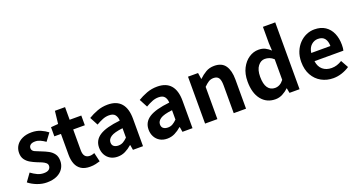

<svg xmlns="http://www.w3.org/2000/svg" viewBox="-46 -1469 4011 2154"><g transform="rotate(-20 1959.0 -392.0)"><path d="M239 14Q183 14 125.5 -8Q68 -30 26 -64L93 -157Q131 -129 167 -112.5Q203 -96 243 -96Q285 -96 304.5 -112.5Q324 -129 324 -155Q324 -176 307 -190.5Q290 -205 263.5 -216.5Q237 -228 207 -239Q172 -253 137 -273Q102 -293 79.5 -324.5Q57 -356 57 -403Q57 -453 82.5 -491.5Q108 -530 155 -552Q202 -574 266 -574Q327 -574 374.5 -553Q422 -532 456 -505L390 -416Q360 -437 330.5 -450.5Q301 -464 270 -464Q232 -464 213.5 -449Q195 -434 195 -410Q195 -379 228 -364Q261 -349 306 -332Q343 -318 379 -298.5Q415 -279 438.5 -247Q462 -215 462 -163Q462 -114 436.5 -73.5Q411 -33 361.5 -9.5Q312 14 239 14Z M756 14Q690 14 649.5 -12.5Q609 -39 590.5 -86Q572 -133 572 -195V-444H493V-553L580 -560L597 -711H718V-560H857V-444H718V-196Q718 -102 795 -102Q809 -102 824 -106Q839 -110 850 -114L875 -7Q852 0 822.5 7Q793 14 756 14Z M1086 14Q1036 14 999 -7.5Q962 -29 941.5 -67Q921 -105 921 -153Q921 -242 997.5 -291.5Q1074 -341 1243 -359Q1242 -400 1221 -428Q1200 -456 1148 -456Q1109 -456 1071 -440.5Q1033 -425 994 -402L942 -500Q991 -530 1050 -552Q1109 -574 1175 -574Q1282 -574 1336 -511.5Q1390 -449 1390 -327V0H1270L1260 -60H1255Q1219 -28 1177 -7Q1135 14 1086 14ZM1135 -101Q1167 -101 1192 -115.5Q1217 -130 1243 -156V-268Q1140 -256 1100.5 -229Q1061 -202 1061 -164Q1061 -131 1082 -116Q1103 -101 1135 -101Z M1677 14Q1627 14 1590 -7.5Q1553 -29 1532.5 -67Q1512 -105 1512 -153Q1512 -242 1588.5 -291.5Q1665 -341 1834 -359Q1833 -400 1812 -428Q1791 -456 1739 -456Q1700 -456 1662 -440.5Q1624 -425 1585 -402L1533 -500Q1582 -530 1641 -552Q1700 -574 1766 -574Q1873 -574 1927 -511.5Q1981 -449 1981 -327V0H1861L1851 -60H1846Q1810 -28 1768 -7Q1726 14 1677 14ZM1726 -101Q1758 -101 1783 -115.5Q1808 -130 1834 -156V-268Q1731 -256 1691.5 -229Q1652 -202 1652 -164Q1652 -131 1673 -116Q1694 -101 1726 -101Z M2131 0V-560H2251L2262 -486H2265Q2302 -522 2346 -548Q2390 -574 2447 -574Q2538 -574 2579 -514.5Q2620 -455 2620 -349V0H2473V-331Q2473 -396 2454 -422Q2435 -448 2394 -448Q2360 -448 2334.5 -432Q2309 -416 2278 -385V0Z M2969 14Q2864 14 2802 -64Q2740 -142 2740 -280Q2740 -371 2774 -437Q2808 -503 2861.5 -538.5Q2915 -574 2975 -574Q3022 -574 3054.5 -557.5Q3087 -541 3117 -513L3112 -601V-798H3259V0H3139L3128 -58H3124Q3093 -27 3053 -6.5Q3013 14 2969 14ZM3007 -107Q3036 -107 3062 -120.5Q3088 -134 3112 -165V-411Q3087 -434 3060.5 -443.5Q3034 -453 3007 -453Q2960 -453 2925.5 -409Q2891 -365 2891 -282Q2891 -194 2921.5 -150.5Q2952 -107 3007 -107Z M3660 14Q3582 14 3518.5 -21Q3455 -56 3418 -122Q3381 -188 3381 -280Q3381 -348 3403 -402Q3425 -456 3462 -494.5Q3499 -533 3545.5 -553.5Q3592 -574 3642 -574Q3719 -574 3771 -539.5Q3823 -505 3849.5 -444.5Q3876 -384 3876 -306Q3876 -263 3869 -238H3524Q3533 -170 3575 -135Q3617 -100 3680 -100Q3714 -100 3744 -109.5Q3774 -119 3805 -138L3855 -48Q3814 -20 3763 -3Q3712 14 3660 14ZM3521 -337H3750Q3750 -393 3724.5 -426.5Q3699 -460 3644 -460Q3600 -460 3565 -429Q3530 -398 3521 -337Z"/></g></svg>

Font: Source Han Sans TC
Style: Bold
Weight: 700
Designer: Ryoko NISHIZUKA Ë•øÂ°öÊ∂ºÂ≠ê (kana, bopomofo & ideographs); Paul D. Hunt (Latin, Greek & Cyrillic); Sandoll Communicatio
Foundry: Adobe
Version: Version 2.004;hotconv 1.0.118;makeotfexe 2.5.65603